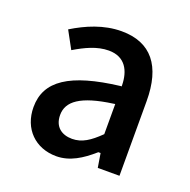

<svg xmlns="http://www.w3.org/2000/svg" viewBox="-99 -599 700 707"><g transform="rotate(20 251.5 -245.5)"><path d="M192 12C245 12 290 -17 332 -54L333 -55H342L351 0H436V-292C436 -430 378 -503 262 -503C192 -503 128 -475 74 -442L111 -374C153 -399 196 -420 242 -420C307 -420 330 -372 331 -317V-312H327C136 -289 52 -233 52 -130C52 -45 110 12 192 12ZM325 -242 331 -243V-125L329 -123C294 -89 264 -68 225 -68C185 -68 154 -89 154 -136C154 -189 200 -225 325 -242Z"/></g></svg>

Font: Falling Sky
Style: Light
Weight: 400
Designer: Paul D. Hunt
Foundry: Adobe Systems Incorporated
Version: Version 1.02